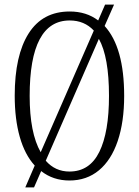

<svg xmlns="http://www.w3.org/2000/svg" viewBox="-20 -775 604 835"><path d="M131 -55Q88 -102 66 -179.5Q44 -257 44 -359Q44 -534 104.5 -629.5Q165 -725 283 -725Q356 -725 407 -686L437 -755H476L435 -662Q520 -569 520 -358Q520 -245 492 -162Q464 -79 410.5 -34.5Q357 10 282 10Q211 10 159 -31L128 40H90ZM388 -642Q347 -686 283 -686Q109 -686 109 -358Q109 -197 157 -113ZM454 -358Q454 -527 410 -606L179 -76Q220 -29 282 -29Q370 -29 412 -114.5Q454 -200 454 -358Z"/></svg>

Font: Noto Serif CondLight
Style: Regular
Weight: 300
Width: 3
Designer: Monotype Design Team
Foundry: Monotype Imaging Inc.
Version: Version 1.001